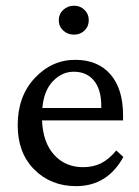

<svg xmlns="http://www.w3.org/2000/svg" viewBox="-20 -634 479 662"><path d="M235.4 -514.6Q212.9 -514.6 197.8 -528.8Q182.6 -543 182.6 -564.5Q182.6 -585.4 198 -599.9Q213.4 -614.3 235.4 -614.3Q256.8 -614.3 271.5 -599.9Q286.1 -585.4 286.1 -564.5Q286.1 -543 271.5 -528.8Q256.8 -514.6 235.4 -514.6ZM242.2 7.8Q155.3 7.8 98.1 -49.6Q41 -106.9 41 -202.1Q41 -302.7 100.6 -365.7Q160.2 -428.7 242.2 -427.7Q318.8 -426.8 361.6 -376.7Q404.3 -326.7 404.3 -236.3V-218.8H125Q127.9 -143.1 166.5 -100.3Q205.1 -57.6 266.6 -57.6Q301.3 -57.6 328.4 -71Q355.5 -84.5 380.9 -115.2L405.3 -92.8Q350.1 7.8 242.2 7.8ZM234.4 -386.7Q193.8 -386.7 162.6 -354.2Q131.3 -321.8 126 -261.7H329.1V-269.5Q329.1 -325.2 304 -356Q278.8 -386.7 234.4 -386.7Z"/></svg>

Font: Crimson Pro
Style: Regular
Weight: 400
Designer: Jacques Le Bailly
Foundry: Baron von Fonthausen
Version: Version 1.003